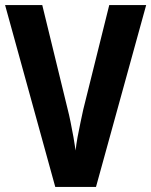

<svg xmlns="http://www.w3.org/2000/svg" viewBox="-20 -734 594 754"><path d="M554 -714 357 0H197L0 -714H146L246 -304Q251 -285 257 -255.5Q263 -226 268.5 -195.5Q274 -165 277 -143Q279 -165 284.5 -195Q290 -225 296.5 -255Q303 -285 307 -304L409 -714Z"/></svg>

Font: Noto Sans Arabic Cond
Style: Bold
Weight: 700
Width: 3
Designer: Monotype Design Team, Nadine Chahine, Nizar Qandah and Khaled Hosny
Foundry: Monotype Imaging Inc.
Version: Version 2.012; ttfautohint (v1.8.4.7-5d5b)